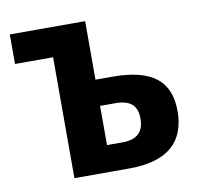

<svg xmlns="http://www.w3.org/2000/svg" viewBox="-66 -615 717 685"><g transform="rotate(-10 292.5 -272.5)"><path d="M285 -545H12V-438H150V0H349C490 0 554 -62 554 -172C554 -281 490 -333 346 -333H285ZM340 -238C396 -238 419 -215 419 -168C419 -118 391 -96 342 -96H285V-238Z"/></g></svg>

Font: Noto Sans Display SemiCondensed
Style: Bold
Weight: 700
Width: 4
Designer: Monotype Design Team
Foundry: Monotype Imaging Inc.
Version: Version 1.900